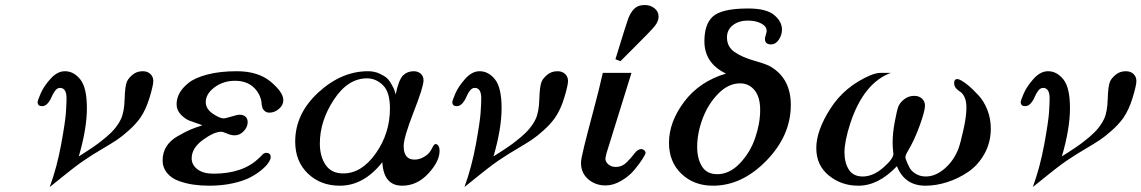

<svg xmlns="http://www.w3.org/2000/svg" viewBox="-20 -734 4548 765"><path d="M129.9 -327.1Q129.9 -333 141.8 -361.1Q153.8 -389.2 180.9 -419.7Q208 -450.2 238.8 -450.2Q273.9 -450.2 300 -417.5Q326.2 -384.8 326.2 -303Q326.2 -221.2 293.9 -110.8Q301.8 -115.7 327.4 -132.3Q353 -148.9 367.9 -159.9Q382.8 -170.9 403.3 -188Q423.8 -205.1 438.5 -223.1Q453.1 -241.2 461.9 -259.8Q475.1 -287.6 476.6 -339.4Q478 -391.1 485.8 -409.2Q491.7 -422.4 508.3 -436.3Q524.9 -450.2 548.8 -450.2Q567.9 -450.2 579.3 -439.2Q590.8 -428.2 590.8 -411.1Q590.8 -394 575.9 -345Q561 -295.9 538.1 -263.2Q520 -238.3 492.9 -214.1Q465.8 -189.9 444.8 -176Q423.8 -162.1 385 -139.2Q346.2 -116.2 330.1 -105Q297.9 -85 241.9 -40Q186 4.9 178.2 11.2Q207 -67.9 223.6 -158.4Q240.2 -249 242.7 -286.1Q245.1 -323.2 245.1 -341.8Q245.1 -383.8 219.2 -383.8Q208 -383.8 199.5 -372.3Q190.9 -360.8 185.5 -347.4Q180.2 -334 170.2 -322.5Q160.2 -311 147.9 -311Q129.9 -311 129.9 -327.1Z M627.9 -94.2Q627.9 -126.5 643.3 -150.6Q658.7 -174.8 688.7 -191.9Q718.8 -209 737.3 -217Q755.9 -225.1 786.6 -234.9Q751.5 -247.1 734.6 -253.4Q717.8 -259.8 700.7 -277.3Q683.6 -294.9 683.6 -318.8Q683.6 -340.8 694.6 -361.8Q705.6 -382.8 730.7 -403.3Q755.9 -423.8 805.7 -437Q855.5 -450.2 923.8 -450.2Q1008.8 -450.2 1058.8 -408.2Q1108.9 -366.2 1108.9 -335Q1108.9 -314.9 1091.3 -300Q1073.7 -285.2 1053.7 -285.2Q1042.5 -285.2 1035.6 -291Q1028.8 -296.9 1026.9 -301Q1024.9 -305.2 1022.5 -317.9L1021.5 -330.1Q1014.6 -365.2 987.5 -388.7Q960.4 -412.1 916.5 -412.1Q869.6 -412.1 834.7 -386Q799.8 -359.9 799.8 -327.1Q799.8 -300.3 827.6 -281.2Q855.5 -262.2 871.6 -262.2Q877.4 -262.2 901.6 -269.5Q925.8 -276.9 935.5 -276.9Q949.7 -276.9 958.3 -269Q966.8 -261.2 966.8 -247.1Q966.8 -228 951.2 -211.4Q935.5 -194.8 915.5 -194.8Q900.4 -194.8 884.5 -201.9Q868.7 -209 860.8 -209Q833 -209 788.3 -176.5Q743.7 -144 743.7 -103Q743.7 -77.1 766.6 -59.6Q789.6 -42 830.6 -42Q948.7 -42 1012.7 -105Q1015.6 -106.9 1019.8 -111.6Q1023.9 -116.2 1026.4 -118.7Q1028.8 -121.1 1032.7 -123Q1036.6 -125 1040.5 -125Q1058.6 -125 1058.6 -107.9Q1058.6 -100.1 1050.5 -87.2Q1042.5 -74.2 1023.7 -58.1Q1004.9 -42 977.8 -27.6Q950.7 -13.2 907.7 -3.7Q864.7 5.9 813.5 5.9Q780.3 5.9 750 1.5Q719.7 -2.9 691.2 -13.4Q662.6 -23.9 645.3 -45.2Q627.9 -66.4 627.9 -94.2Z M1156.2 -169.9Q1156.2 -280.8 1248.3 -365.5Q1340.3 -450.2 1446.3 -450.2Q1471.2 -450.2 1491.2 -441.2Q1511.2 -432.1 1521.2 -423.1Q1531.2 -414.1 1540.8 -396.5Q1550.3 -378.9 1551.3 -375Q1552.2 -371.1 1556.6 -357.9Q1567.9 -415 1586.4 -434.1Q1603.5 -450.2 1628.4 -450.2Q1645.5 -450.2 1656.5 -440.2Q1667.5 -430.2 1667.5 -414.1Q1667.5 -388.2 1627.9 -287.1Q1588.4 -186 1588.4 -151.9Q1588.4 -97.7 1632.3 -98.1Q1652.3 -98.1 1672.4 -110.6Q1692.4 -123 1701.7 -144Q1709.5 -160.2 1715.6 -160.2Q1721.7 -160.2 1726.6 -153.1Q1731.4 -146 1731.4 -132.8Q1731.4 -90.8 1686.5 -42.5Q1641.6 5.9 1582.5 5.9Q1508.3 5.9 1503.4 -87.9Q1429.2 6.3 1333.5 5.9Q1257.3 5.9 1206.8 -42.5Q1156.2 -90.8 1156.2 -169.9ZM1254.4 -162.1Q1254.4 -111.3 1277.3 -77.1Q1300.3 -43 1347.7 -43Q1420.9 -43 1477.3 -123Q1533.7 -203.1 1533.7 -301.8Q1533.7 -367.7 1505.6 -394.8Q1477.5 -421.9 1442.4 -421.9Q1366.2 -421.9 1310.3 -336.9Q1254.4 -252 1254.4 -162.1Z M1782.2 -327.1Q1782.2 -333 1794.2 -361.1Q1806.2 -389.2 1833.3 -419.7Q1860.4 -450.2 1891.1 -450.2Q1926.3 -450.2 1952.4 -417.5Q1978.5 -384.8 1978.5 -303Q1978.5 -221.2 1946.3 -110.8Q1954.1 -115.7 1979.7 -132.3Q2005.4 -148.9 2020.3 -159.9Q2035.2 -170.9 2055.7 -188Q2076.2 -205.1 2090.8 -223.1Q2105.5 -241.2 2114.3 -259.8Q2127.4 -287.6 2128.9 -339.4Q2130.4 -391.1 2138.2 -409.2Q2144 -422.4 2160.6 -436.3Q2177.2 -450.2 2201.2 -450.2Q2220.2 -450.2 2231.7 -439.2Q2243.2 -428.2 2243.2 -411.1Q2243.2 -394 2228.3 -345Q2213.4 -295.9 2190.4 -263.2Q2172.4 -238.3 2145.3 -214.1Q2118.2 -189.9 2097.2 -176Q2076.2 -162.1 2037.4 -139.2Q1998.5 -116.2 1982.4 -105Q1950.2 -85 1894.3 -40Q1838.4 4.9 1830.6 11.2Q1859.4 -67.9 1876 -158.4Q1892.6 -249 1895 -286.1Q1897.5 -323.2 1897.5 -341.8Q1897.5 -383.8 1871.6 -383.8Q1860.4 -383.8 1851.8 -372.3Q1843.3 -360.8 1837.9 -347.4Q1832.5 -334 1822.5 -322.5Q1812.5 -311 1800.3 -311Q1782.2 -311 1782.2 -327.1Z M2294.9 -85Q2294.9 -100.1 2307.9 -152.6Q2320.8 -205.1 2344.5 -293.5Q2368.2 -381.8 2381.8 -443.8H2496.1L2397 -125Q2392.1 -105 2392.1 -102.1Q2392.1 -88.9 2404.1 -78.9Q2416 -68.8 2434.1 -68.8Q2458 -68.8 2476.1 -86.4Q2494.1 -104 2507.6 -122.1Q2521 -140.1 2535.2 -140.1Q2541 -140.1 2546.6 -135.5Q2552.2 -130.9 2552.2 -125Q2552.2 -120.1 2539.6 -100.1Q2526.9 -80.1 2506.8 -56.2Q2486.8 -32.2 2455.3 -13.7Q2423.8 4.9 2393.1 4.9Q2352.1 4.9 2323.5 -20Q2294.9 -44.9 2294.9 -85ZM2432.1 -498Q2478 -647.9 2483.9 -662.1Q2502 -706.1 2530.8 -711.9Q2538.6 -713.9 2549.8 -713.9Q2571.8 -713.9 2587.9 -700.9Q2604 -688 2604 -668Q2604 -648.9 2588.6 -629.9Q2573.2 -610.8 2507.8 -545.9Q2473.6 -511.7 2452.1 -490.2Z M2645.5 -165Q2645.5 -248 2706.1 -328.6Q2766.6 -409.2 2872.6 -440.9Q2786.6 -481.9 2786.6 -569.8Q2786.6 -635.7 2818.8 -667Q2854 -700.2 2960.4 -700.2Q3033.7 -700.2 3064.7 -674.1Q3095.7 -647.9 3095.7 -616.2Q3095.7 -595.2 3083.3 -576.2Q3070.8 -557.1 3051.8 -557.1Q3027.8 -557.1 3027.8 -579.1Q3027.8 -584 3031.2 -595Q3034.7 -606 3034.7 -610.8Q3034.7 -628.9 3013.2 -640.4Q2991.7 -651.9 2960.4 -651.9Q2923.3 -651.9 2899.9 -633.5Q2876.5 -615.2 2876.5 -585Q2876.5 -547.9 2906.5 -526.9Q2936.5 -505.9 2986.1 -491.9Q3035.6 -478 3051.8 -467.8Q3130.9 -419.9 3130.9 -315.9Q3130.9 -193.8 3033.7 -94Q2936.5 5.9 2820.8 5.9Q2744.6 5.9 2695.1 -41.5Q2645.5 -88.9 2645.5 -165ZM2757.8 -148.9Q2757.8 -102.1 2776.9 -71Q2795.9 -40 2837.9 -40Q2886.7 -40 2927.7 -83Q2968.8 -126 2988.8 -184.1Q3008.8 -242.2 3008.8 -295.9Q3008.8 -347.7 2986.3 -374.8Q2963.9 -401.9 2928.7 -401.9Q2881.8 -401.9 2841.3 -360.4Q2800.8 -318.8 2779.3 -261Q2757.8 -203.1 2757.8 -148.9Z M3232.4 -144Q3232.4 -213.9 3289.1 -302Q3345.7 -390.1 3447.8 -434.1Q3472.7 -443.8 3489.7 -443.8H3529.8Q3420.9 -403.8 3367.7 -242.2Q3344.7 -170.4 3344.7 -127Q3344.7 -85.9 3362.1 -58.3Q3379.4 -30.8 3417.5 -30.8Q3458.5 -30.8 3499 -65.9Q3539.6 -101.1 3539.6 -121.1Q3539.6 -122.1 3538.1 -136Q3536.6 -149.9 3536.6 -167Q3536.6 -204.1 3545.2 -249.5Q3553.7 -294.9 3559.6 -310.1Q3566.4 -326.2 3583.5 -339.1Q3600.6 -352.1 3622.6 -352.1Q3641.6 -352.1 3653.6 -341.1Q3665.5 -330.1 3665.5 -313Q3665.5 -292 3644.5 -233.9Q3623.5 -175.8 3597.7 -132.8Q3587.9 -116.7 3587.4 -107.9Q3587.4 -104 3591.6 -93Q3595.7 -82 3603.5 -66.9Q3611.3 -51.8 3628.9 -41.3Q3646.5 -30.8 3668.5 -30.8Q3707.5 -30.8 3744.1 -62.5Q3780.8 -94.2 3799.3 -143.1Q3807.1 -165 3818.8 -217.5Q3830.6 -270 3830.6 -305.2Q3830.6 -331.1 3823 -346.9Q3815.4 -362.8 3805.9 -368.4Q3796.4 -374 3789.1 -382.6Q3781.7 -391.1 3781.7 -402.8Q3781.7 -418.9 3793.5 -418.9Q3801.3 -418.9 3810.5 -413.1Q3825.7 -404.3 3840.6 -391.6Q3855.5 -378.9 3877.9 -355Q3900.4 -331.1 3914.1 -296.1Q3927.7 -261.2 3927.7 -221.2Q3927.7 -166 3902.1 -120.6Q3876.5 -75.2 3836.9 -48.6Q3797.4 -22 3753.4 -8.1Q3709.5 5.9 3667.5 5.9Q3584.5 5.9 3553.7 -71.8Q3479.5 6.3 3399.4 5.9Q3332.5 5.9 3282.5 -34.7Q3232.4 -75.2 3232.4 -144Z M4046.9 -327.1Q4046.9 -333 4058.8 -361.1Q4070.8 -389.2 4097.9 -419.7Q4125 -450.2 4155.8 -450.2Q4190.9 -450.2 4217 -417.5Q4243.2 -384.8 4243.2 -303Q4243.2 -221.2 4210.9 -110.8Q4218.8 -115.7 4244.4 -132.3Q4270 -148.9 4284.9 -159.9Q4299.8 -170.9 4320.3 -188Q4340.8 -205.1 4355.5 -223.1Q4370.1 -241.2 4378.9 -259.8Q4392.1 -287.6 4393.6 -339.4Q4395 -391.1 4402.8 -409.2Q4408.7 -422.4 4425.3 -436.3Q4441.9 -450.2 4465.8 -450.2Q4484.9 -450.2 4496.3 -439.2Q4507.8 -428.2 4507.8 -411.1Q4507.8 -394 4492.9 -345Q4478 -295.9 4455.1 -263.2Q4437 -238.3 4409.9 -214.1Q4382.8 -189.9 4361.8 -176Q4340.8 -162.1 4302 -139.2Q4263.2 -116.2 4247.1 -105Q4214.8 -85 4158.9 -40Q4103 4.9 4095.2 11.2Q4124 -67.9 4140.6 -158.4Q4157.2 -249 4159.7 -286.1Q4162.1 -323.2 4162.1 -341.8Q4162.1 -383.8 4136.2 -383.8Q4125 -383.8 4116.5 -372.3Q4107.9 -360.8 4102.5 -347.4Q4097.2 -334 4087.2 -322.5Q4077.1 -311 4064.9 -311Q4046.9 -311 4046.9 -327.1Z"/></svg>

Font: CMU Serif
Style: BoldItalic
Weight: 700
Italic angle: -14.04°
Version: Version 0.7.0